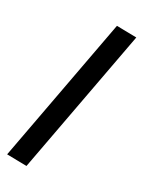

<svg xmlns="http://www.w3.org/2000/svg" viewBox="-163 -771 648 867"><g transform="rotate(20 161.0 -338.0)"><path d="M77.1 29.3 -22.9 9.8 244.6 -705.1 344.7 -685.5Z"/></g></svg>

Font: Lapsus Pro (theguybrush.com)
Style: Bold
Weight: 700
Designer: Jose Roses
Version: Version 1.00 February 9, 2018, initial release